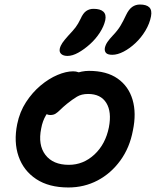

<svg xmlns="http://www.w3.org/2000/svg" viewBox="-20 -816 688 848"><path d="M282 12Q196 12 140 -25Q84 -62 62 -125.5Q40 -189 56 -268Q67 -322 95 -365Q123 -408 159.5 -438.5Q196 -469 234 -485Q272 -501 303 -501Q316 -501 326.5 -497Q337 -493 343 -485Q349 -477 346 -463Q340 -437 326 -417Q312 -397 277 -384Q245 -370 221.5 -351Q198 -332 183 -307Q168 -282 162 -249Q147 -176 180.5 -132Q214 -88 284 -88Q348 -88 397 -133.5Q446 -179 461 -254Q474 -322 449.5 -361.5Q425 -401 369 -401Q340 -401 320 -389Q300 -377 275 -357Q257 -342 246 -331Q235 -320 225.5 -314Q216 -308 202 -308Q186 -308 176 -320.5Q166 -333 172 -360Q176 -384 196.5 -409.5Q217 -435 246 -456Q275 -477 308 -490Q341 -503 373 -503Q451 -503 499.5 -469Q548 -435 565.5 -375.5Q583 -316 567 -240Q553 -164 511.5 -107Q470 -50 411 -19Q352 12 282 12ZM476 -574Q456 -574 448.5 -582Q441 -590 443 -604Q446 -618 454.5 -630.5Q463 -643 479 -660Q500 -682 512 -702Q524 -722 537 -750Q549 -775 564 -785.5Q579 -796 598 -796Q627 -796 639.5 -783.5Q652 -771 647 -744Q641 -712 622.5 -681Q604 -650 578.5 -626Q553 -602 526 -588Q499 -574 476 -574ZM278 -569Q260 -569 250.5 -577.5Q241 -586 244 -601Q247 -614 255.5 -626.5Q264 -639 282 -659Q303 -681 314 -695.5Q325 -710 336 -733Q347 -758 361 -767.5Q375 -777 393 -777Q423 -777 436.5 -764.5Q450 -752 445 -727Q439 -700 421 -672Q403 -644 377.5 -621Q352 -598 326 -583.5Q300 -569 278 -569Z"/></svg>

Font: Shantell Sans Medium
Style: Italic
Weight: 500
Italic angle: -11°
Designer: Stephen Nixon, Anya Danilova, Shantell Martin
Foundry: Arrow Type
Version: Version 1.011;[c5ecc13dd]